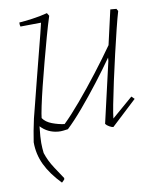

<svg xmlns="http://www.w3.org/2000/svg" viewBox="-50 -499 601 747"><g transform="rotate(-5 251.0 -126.0)"><path d="M165 6Q124 6 94 -21Q93 24 95 44.5Q97 65 101 84Q114 115 137 144Q160 173 172 188V193Q170 196 167 199.5Q164 203 162 205Q117 166 93.5 126Q70 86 66 39Q67 21 69.5 -5.5Q72 -32 75 -53Q78 -71 84.5 -111Q91 -151 99 -200.5Q107 -250 115 -297.5Q123 -345 128.5 -379Q134 -413 135 -422L54 -414Q51 -420 51 -430Q71 -433 102 -440Q133 -447 161 -457L169 -446Q161 -411 152.5 -365Q144 -319 135.5 -270Q127 -221 120 -176.5Q113 -132 109 -98.5Q105 -65 105 -52Q118 -36 143 -29Q168 -22 192 -21Q219 -52 254 -101.5Q289 -151 324.5 -206.5Q360 -262 389 -312L408 -450H432L438 -441Q433 -417 426 -372.5Q419 -328 411.5 -275Q404 -222 397.5 -171Q391 -120 387 -81Q383 -42 383 -26L460 -105L472 -95L380 7Q374 7 364 2.5Q354 -2 349 -8L383 -251V-264Q357 -219 325 -169Q293 -119 261 -74Q229 -29 203 0Q194 2 184.5 4Q175 6 165 6Z"/></g></svg>

Font: Labrada ExtraLight
Style: Italic
Weight: 200
Italic angle: -7°
Designer: Mercedes Jáuregui
Foundry: Omnibus-Type Team
Version: Version 1.000; ttfautohint (v1.8.4.7-5d5b)